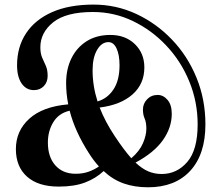

<svg xmlns="http://www.w3.org/2000/svg" viewBox="-20 -780 924 816"><path d="M609 16Q552.5 16 506 -0.2Q459.5 -16.5 420.5 -53Q387.5 -22 341.8 -4.5Q296 13 229.5 13Q142.5 13 95 -29.2Q47.5 -71.5 47.5 -146.5Q47.5 -223.5 104.2 -275.2Q161 -327 270 -336.5Q261 -381.5 261 -427.5Q261 -486 283.5 -532Q306 -578 348.2 -604.8Q390.5 -631.5 449 -631.5Q513 -631.5 553.2 -592.5Q593.5 -553.5 593.5 -493.5Q593.5 -423 543 -378.5Q492.5 -334 403.5 -323Q426.5 -263.5 468 -201Q507.5 -141.5 538 -107.5Q573 -137.5 587.5 -171.2Q602 -205 602 -232.5Q602 -260 594.8 -276Q587.5 -292 587.5 -314.5Q587.5 -339.5 605.2 -358Q623 -376.5 650 -376.5Q674 -376.5 692 -355.5Q710 -334.5 710 -296.5Q710 -237.5 672.2 -184.2Q634.5 -131 556 -89Q583.5 -63 610 -51.8Q636.5 -40.5 667 -40.5Q732 -40.5 776 -91.8Q820 -143 820 -251.5Q820 -347.5 784.2 -434.5Q748.5 -521.5 685 -588Q624 -652.5 544.2 -690.8Q464.5 -729 375 -729Q260.5 -729 206 -685.2Q151.5 -641.5 151.5 -579Q151.5 -552.5 159.2 -535Q167 -517.5 174.8 -500.2Q182.5 -483 182.5 -457.5Q182.5 -431 166.2 -414Q150 -397 124 -397Q91.5 -397 72 -425.2Q52.5 -453.5 52.5 -502.5Q52.5 -580.5 90.8 -638.5Q129 -696.5 201.5 -728.5Q274 -760.5 377.5 -760.5Q473.5 -760.5 559 -720.8Q644.5 -681 710 -612.5Q777 -543 815 -450.2Q853 -357.5 853 -251.5Q853 -124 788.5 -54Q724 16 609 16ZM373.5 -481.5Q373.5 -414.5 394.5 -349Q436.5 -361 462.2 -399.8Q488 -438.5 488 -503Q488 -546.5 475.5 -573.8Q463 -601 441 -601Q412 -601 392.8 -568.2Q373.5 -535.5 373.5 -481.5ZM183.5 -174Q183.5 -113 215.2 -77.2Q247 -41.5 301.5 -41.5Q331.5 -41.5 355.2 -49.8Q379 -58 400.5 -72.5Q378 -97 357.5 -129.5Q298.5 -221.5 276 -309.5Q230 -299 206.8 -261.2Q183.5 -223.5 183.5 -174Z"/></svg>

Font: Fraunces 144pt S050 SemiBold
Style: Regular
Weight: 600
Version: Version 1.000; ttfautohint (v1.8.3)